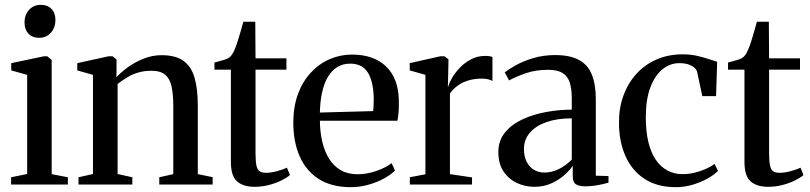

<svg xmlns="http://www.w3.org/2000/svg" viewBox="-20 -764 3353 795"><path d="M26 0V-30L92.5 -43.5V-454L26.5 -472.5V-502.5L162 -531H175.5L194 -516V-43L261 -30V0ZM141 -607.5Q114 -607.5 97.8 -624.8Q81.5 -642 81.5 -671Q81.5 -702 100.2 -723Q119 -744 149 -744H150Q177 -744 193.2 -727Q209.5 -710 209.5 -681Q209.5 -650 191 -628.8Q172.5 -607.5 142 -607.5Z M365 -43.5V-454L300 -472.5V-502.5L429.5 -531H446L462.5 -518V-477.5L462 -444Q481 -465 510 -486Q539 -507 574.8 -521.2Q610.5 -535.5 649 -535.5Q708 -535.5 740.5 -511.5Q773 -487.5 786 -440.8Q799 -394 799 -326V-43L860.5 -30.5V0H639.5V-30L697.5 -43V-324.5Q697.5 -371.5 690.8 -404.2Q684 -437 664.5 -454Q645 -471 607 -471Q578 -471 553.5 -464Q529 -457 507.8 -444.2Q486.5 -431.5 467 -416.5V-43.5L528 -30V0H305V-30Z M1033.5 9.5Q987.5 9.5 961.8 -12.8Q936 -35 936 -94V-475.5H868V-505Q875.5 -507.5 886.5 -510.2Q897.5 -513 908 -516.2Q918.5 -519.5 924 -522.5Q931 -526.5 936 -532.2Q941 -538 945.2 -545.8Q949.5 -553.5 953 -562.5Q958 -574 964.2 -593.8Q970.5 -613.5 976.8 -635.2Q983 -657 987.5 -674H1037L1038 -522.5H1166V-475.5H1038V-130.5Q1038 -94.5 1042.2 -77Q1046.5 -59.5 1056.2 -54Q1066 -48.5 1082.5 -48.5Q1102 -48.5 1128 -55.5Q1154 -62.5 1168 -70L1180.5 -39Q1167 -27.5 1144 -16.2Q1121 -5 1092.8 2.2Q1064.5 9.5 1033.5 9.5Z M1432.5 11Q1354 11 1301.2 -22Q1248.5 -55 1221.5 -115.2Q1194.5 -175.5 1194.5 -256.5Q1194.5 -322.5 1213.8 -374.5Q1233 -426.5 1266.8 -463Q1300.5 -499.5 1344.5 -518.8Q1388.5 -538 1437.5 -538Q1527 -538 1578.2 -489.2Q1629.5 -440.5 1631.5 -348.5Q1632 -318 1630.2 -298Q1628.5 -278 1625.5 -264H1304.5Q1305 -217.5 1314.5 -177Q1324 -136.5 1342.8 -106.5Q1361.5 -76.5 1390.8 -59.5Q1420 -42.5 1460.5 -42.5Q1500 -42.5 1539.5 -56.5Q1579 -70.5 1601.5 -88.5L1615.5 -58Q1598.5 -40.5 1569.8 -24.8Q1541 -9 1505.2 1Q1469.5 11 1432.5 11ZM1304.5 -298 1525 -304Q1526.5 -315.5 1526.8 -327.5Q1527 -339.5 1527.5 -350.5Q1527.5 -420.5 1505 -460.5Q1482.5 -500.5 1429.5 -500.5Q1400.5 -500.5 1377.5 -486.8Q1354.5 -473 1338.5 -446.8Q1322.5 -420.5 1314 -383Q1305.5 -345.5 1304.5 -298Z M1677 0V-30L1741.5 -42.5V-454L1676.5 -472.5V-502.5L1803 -531H1820.5L1837 -518L1836.5 -488.5L1834.5 -402.5L1836.5 -407Q1840 -421.5 1852.2 -442.2Q1864.5 -463 1884.2 -483.8Q1904 -504.5 1930.5 -518.5Q1957 -532.5 1989 -532.5Q2000.5 -532.5 2007.5 -531.2Q2014.5 -530 2019 -528V-428.5Q2014 -432 2003.2 -435.2Q1992.5 -438.5 1976 -438.5Q1945.5 -438.5 1920.5 -431.2Q1895.5 -424 1876.2 -410.2Q1857 -396.5 1843 -377V-43L1934.5 -29.5V0Z M2192.5 9.5Q2154 9.5 2120 -6.5Q2086 -22.5 2064.8 -54.2Q2043.5 -86 2043.5 -134Q2043.5 -182 2071 -215.5Q2098.5 -249 2143.2 -269.8Q2188 -290.5 2241.5 -300.2Q2295 -310 2347.5 -310V-357Q2347.5 -395.5 2339.2 -421.8Q2331 -448 2309.8 -461.5Q2288.5 -475 2249.5 -475Q2197.5 -475 2156.2 -460.5Q2115 -446 2088 -431L2070 -464Q2085.5 -477 2116 -494Q2146.5 -511 2188.2 -523.5Q2230 -536 2279 -536Q2339.5 -536 2376.5 -516.2Q2413.5 -496.5 2430.2 -456Q2447 -415.5 2447 -353V-36.5L2499.5 -35V-7.5Q2489 -4.5 2473.2 -1Q2457.5 2.5 2439.8 5Q2422 7.5 2404 7.5Q2377.5 7.5 2364.5 -1Q2351.5 -9.5 2351.5 -35.5V-77.5Q2341.5 -62 2319.5 -41.5Q2297.5 -21 2265.2 -5.8Q2233 9.5 2192.5 9.5ZM2233.5 -49.5Q2265 -49.5 2294.5 -64.2Q2324 -79 2347.5 -103.5V-274Q2287 -274 2242.8 -258.5Q2198.5 -243 2174 -214.5Q2149.5 -186 2149.5 -147Q2149.5 -116 2160.8 -94Q2172 -72 2191.2 -60.8Q2210.5 -49.5 2233.5 -49.5Z M2777.5 11Q2701.5 11 2649 -23.2Q2596.5 -57.5 2569.8 -117.8Q2543 -178 2543 -255.5Q2542.5 -315.5 2561 -367Q2579.5 -418.5 2614 -457Q2648.5 -495.5 2697.2 -517.2Q2746 -539 2807 -539Q2840 -539 2867.8 -532.5Q2895.5 -526 2916.5 -518.8Q2937.5 -511.5 2949.5 -508L2945 -366H2888L2866.5 -466Q2865 -474.5 2856.2 -482.8Q2847.5 -491 2831.8 -496.8Q2816 -502.5 2792.5 -502.5Q2754.5 -502.5 2723 -477Q2691.5 -451.5 2672.8 -401.8Q2654 -352 2654 -278Q2654 -220.5 2664.5 -176.5Q2675 -132.5 2695 -103Q2715 -73.5 2743.2 -58.2Q2771.5 -43 2806 -43Q2832 -43 2857.2 -49.2Q2882.5 -55.5 2903.8 -65.2Q2925 -75 2939 -85L2953 -56.5Q2937 -40 2909.2 -24.5Q2881.5 -9 2847.5 1Q2813.5 11 2777.5 11Z M3160 9.5Q3114 9.5 3088.2 -12.8Q3062.5 -35 3062.5 -94V-475.5H2994.5V-505Q3002 -507.5 3013 -510.2Q3024 -513 3034.5 -516.2Q3045 -519.5 3050.5 -522.5Q3057.5 -526.5 3062.5 -532.2Q3067.5 -538 3071.8 -545.8Q3076 -553.5 3079.5 -562.5Q3084.5 -574 3090.8 -593.8Q3097 -613.5 3103.2 -635.2Q3109.5 -657 3114 -674H3163.5L3164.5 -522.5H3292.5V-475.5H3164.5V-130.5Q3164.5 -94.5 3168.8 -77Q3173 -59.5 3182.8 -54Q3192.5 -48.5 3209 -48.5Q3228.5 -48.5 3254.5 -55.5Q3280.5 -62.5 3294.5 -70L3307 -39Q3293.5 -27.5 3270.5 -16.2Q3247.5 -5 3219.2 2.2Q3191 9.5 3160 9.5Z"/></svg>

Font: Merriweather 96pt
Style: Regular
Weight: 400
Version: Version 2.100